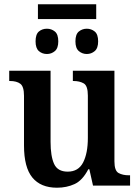

<svg xmlns="http://www.w3.org/2000/svg" viewBox="-20 -866 650 896"><path d="M157 -777V-846H429V-777ZM199 -614Q177 -614 161.5 -627.5Q146 -641 146 -673Q146 -706 161.5 -719Q177 -732 199 -732Q220 -732 236 -719Q252 -706 252 -673Q252 -641 236 -627.5Q220 -614 199 -614ZM385 -614Q364 -614 348 -627.5Q332 -641 332 -673Q332 -706 348 -719Q364 -732 385 -732Q406 -732 422 -719Q438 -706 438 -673Q438 -641 422 -627.5Q406 -614 385 -614ZM246 10Q170 10 131 -37.5Q92 -85 92 -187V-419Q92 -462 75 -475Q58 -488 26 -488H23V-536H216V-204Q216 -137 232.5 -101Q249 -65 296 -65Q346 -65 368 -108Q390 -151 390 -222V-420Q390 -466 370.5 -477Q351 -488 323 -488H320V-536H514V-113Q514 -69 533.5 -58.5Q553 -48 581 -48H587V0H414L397 -76H392Q365 -24 328 -7Q291 10 246 10Z"/></svg>

Font: Noto Serif SemiCondensed SemiBold
Style: Regular
Weight: 600
Width: 4
Designer: Monotype Design Team
Foundry: Monotype Imaging Inc.
Version: Version 2.013; ttfautohint (v1.8.4.7-5d5b)